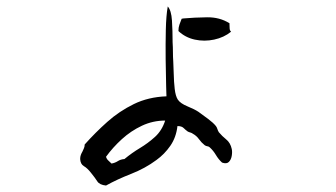

<svg xmlns="http://www.w3.org/2000/svg" viewBox="-20 -580 1040 594"><path d="M697 -119Q699 -110 697 -98Q695 -86 688 -79Q681 -72 667 -77Q656 -87 648 -100.5Q640 -114 629 -124Q626 -127 621.5 -127.5Q617 -128 613 -131Q603 -139 595.5 -149.5Q588 -160 577 -166Q573 -169 569 -170Q565 -171 561 -173Q554 -178 548 -184Q542 -190 529 -190Q525 -155 507 -129Q489 -103 464 -85Q429 -59 385.5 -42Q342 -25 308 -6Q288 -8 281 -19Q274 -30 261 -46Q250 -60 239.5 -66Q229 -72 228 -88Q228 -95 230 -100.5Q232 -106 235 -111Q237 -116 239.5 -121Q242 -126 242 -133Q275 -170 312 -203Q349 -236 394 -258Q439 -280 495 -282Q495 -288 494.5 -296.5Q494 -305 494 -315Q493 -349 492.5 -396Q492 -443 493 -487.5Q494 -532 499 -560Q510 -548 512 -516.5Q514 -485 514 -449Q515 -434 515 -419Q515 -404 516 -390Q517 -375 517.5 -351Q518 -327 520.5 -305Q523 -283 530 -272Q538 -260 560 -251Q582 -242 594 -234Q608 -224 624 -212Q640 -200 648 -190Q651 -186 652.5 -181Q654 -176 657 -171Q667 -159 680 -148.5Q693 -138 697 -119ZM491 -207Q453 -207 419 -191Q385 -175 357 -149.5Q329 -124 308 -95Q310 -88 315 -83.5Q320 -79 325 -74Q336 -76 344.5 -81.5Q353 -87 365 -88Q388 -107 413 -122Q438 -137 459.5 -156.5Q481 -176 491 -207ZM695 -482Q673 -464 642.5 -457.5Q612 -451 582.5 -457.5Q553 -464 532 -484Q532 -495 535 -503.5Q538 -512 542 -522Q544 -522 548 -523Q581 -526 620.5 -526.5Q660 -527 690 -508Q690 -507 690 -504Q690 -498 690.5 -491.5Q691 -485 695 -482Z"/></svg>

Font: Yuji Boku
Style: Regular
Weight: 400
Designer: Kataoka Yuji
Foundry: Kinuta Font Factory
Version: Version 3.002